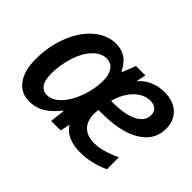

<svg xmlns="http://www.w3.org/2000/svg" viewBox="-103 -794 1049 1049"><g transform="rotate(45 421.5 -270.0)"><path d="M579.1 9.8Q470.7 9.8 430.2 -57.1L418.9 0H345.2L355 -85.9H351.1Q309.6 -34.2 270.3 -12.2Q231 9.8 185.1 9.8Q119.6 9.8 82.8 -40.5Q45.9 -90.8 45.9 -179.2Q45.9 -277.3 79.6 -363.8Q113.3 -450.2 171.6 -500Q230 -549.8 298.8 -549.8Q341.8 -549.8 373 -528.6Q404.3 -507.3 425.8 -462.9H430.2L460.9 -540H533.2L521 -482.9Q545.9 -513.7 585 -531.7Q624 -549.8 672.9 -549.8Q741.2 -549.8 780.5 -512.5Q819.8 -475.1 819.8 -414.1Q819.8 -325.2 738.5 -275.1Q657.2 -225.1 506.8 -225.1H484.9L482.9 -195.8Q482.9 -138.7 512.5 -109.4Q542 -80.1 598.1 -80.1Q659.2 -80.1 747.1 -121.1V-28.8Q661.6 9.8 579.1 9.8ZM227.1 -83Q268.6 -83 306.4 -122.3Q344.2 -161.6 367.7 -227.5Q391.1 -293.5 391.1 -357.9Q391.1 -402.3 372.3 -429.2Q353.5 -456.1 316.9 -456.1Q275.4 -456.1 239 -417Q202.6 -377.9 182.4 -314Q162.1 -250 162.1 -182.1Q162.1 -130.9 180.2 -106.9Q198.2 -83 227.1 -83ZM650.9 -461.9Q600.6 -461.9 558.8 -419.9Q517.1 -377.9 499 -309.1H514.2Q605.5 -309.1 657.2 -335.2Q709 -361.3 709 -408.2Q709 -436.5 692.4 -449.2Q675.8 -461.9 650.9 -461.9Z"/></g></svg>

Font: Open Sans Semibold
Style: Italic
Weight: 600
Italic angle: -12°
Foundry: Ascender Corporation
Version: Version 1.10